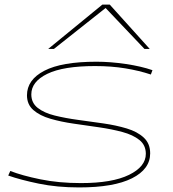

<svg xmlns="http://www.w3.org/2000/svg" viewBox="-20 -810 756 840"><path d="M16 -42 25 -62Q76 -42 156.5 -25.5Q237 -9 334 -9Q471 -9 544.5 -45Q618 -81 618 -137Q618 -175 590 -197.5Q562 -220 515.5 -232.5Q469 -245 413.5 -253Q358 -261 302.5 -269Q247 -277 200.5 -290.5Q154 -304 126 -328.5Q98 -353 98 -393Q98 -461 174 -500.5Q250 -540 402 -540Q463 -540 530.5 -530Q598 -520 647 -503L640 -484Q589 -501 528 -511Q467 -521 396 -521Q257 -521 187 -487Q117 -453 117 -397Q117 -360 145 -338Q173 -316 219.5 -304.5Q266 -293 321.5 -285.5Q377 -278 432.5 -270Q488 -262 534.5 -248Q581 -234 609 -208Q637 -182 637 -139Q637 -70 557.5 -30Q478 10 326 10Q230 10 150 -6.5Q70 -23 16 -42ZM191 -596 428 -790H460L635 -596H612L442 -775L216 -596Z"/></svg>

Font: Georama ExtraExtended Thin
Style: Italic
Weight: 100
Width: 8
Italic angle: -9°
Designer: Jean-Baptiste Levee
Foundry: Production Type
Version: Version 1.000